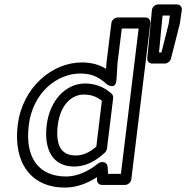

<svg xmlns="http://www.w3.org/2000/svg" viewBox="-20 -810 841 867"><path d="M110 -245C128 -393 239 -478 342 -478C397 -478 427 -461 463 -429C463 -429 503 -401 506 -450L511 -529L530 -681H606L526 -25H468L466 -57C465 -69 455 -78 444 -78H440C434 -78 427 -75 422 -71C382 -38 329 -13 279 -13C159 -13 91 -93 110 -245ZM60 -245C39 -73 122 37 273 37C325 37 375 18 418 -10V4C418 15 428 25 440 25H545C556 25 571 15 573 0L659 -706C660 -717 653 -731 638 -731H511C500 -731 485 -721 483 -706L461 -528V-527L459 -499C430 -517 395 -528 349 -528C217 -528 81 -417 60 -245ZM191 -246C177 -133 219 -58 315 -58C364 -58 410 -80 454 -121C459 -126 462 -133 463 -138L491 -367C492 -375 489 -382 484 -387C447 -420 406 -433 364 -433C278 -433 205 -358 191 -246ZM241 -246C253 -340 306 -383 358 -383C386 -383 412 -377 440 -355L415 -148C381 -119 353 -108 321 -108C261 -108 229 -147 241 -246ZM709 -573H698L714 -740H747L742 -704ZM724 -523C736 -523 749 -533 752 -545L791 -699C791 -700 792 -701 792 -702L801 -765C803 -779 792 -790 779 -790H694C679 -790 667 -777 666 -764L645 -547C644 -534 654 -523 667 -523Z"/></svg>

Font: Falling Sky
Style: ExtOuObl
Weight: 400
Designer: Paul D. Hunt
Foundry: Adobe Systems Incorporated
Version: Version 1.02